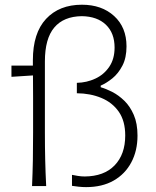

<svg xmlns="http://www.w3.org/2000/svg" viewBox="-20 -785 659 810"><path d="M343.3 4.4Q411.1 4.4 459.5 -23.2Q507.8 -50.8 533.9 -99.9Q560.1 -148.9 560.1 -212.9Q560.1 -264.2 544.4 -300.3Q528.8 -336.4 504.6 -359.9Q480.5 -383.3 453.9 -397Q427.2 -410.6 404.8 -417V-423.8Q428.7 -434.1 453.9 -454.3Q479 -474.6 496.3 -507.8Q513.7 -541 513.7 -589.4Q513.7 -669.9 461.4 -717.5Q409.2 -765.1 325.7 -765.1Q230 -765.1 174.3 -705.3Q118.7 -645.5 118.7 -531.2V-508.3H28.3V-460.9L119.1 -466.8Q119.6 -419.4 119.6 -372.1Q119.6 -324.7 119.6 -277.3V-226.1Q119.6 -163.1 118.7 -110.1Q117.7 -57.1 115.2 0H174.8Q171.9 -57.1 170.7 -110.1Q169.4 -163.1 169.4 -226.1V-525.9Q169.4 -622.1 209 -668.9Q248.5 -715.8 325.2 -716.8Q390.1 -715.8 426.8 -680.7Q463.4 -645.5 463.4 -584.5Q463.4 -536.1 440.9 -503.2Q418.5 -470.2 382.3 -453.4Q346.2 -436.5 304.2 -435.5V-391.6Q361.3 -391.1 407.7 -371.8Q454.1 -352.5 481.2 -313.5Q508.3 -274.4 508.3 -213.4Q508.3 -133.8 463.6 -87.4Q418.9 -41 337.4 -40.5Q322.3 -40.5 307.9 -43Q293.5 -45.4 283.7 -47.4V-1Q295.9 1 312 2.7Q328.1 4.4 343.3 4.4Z"/></svg>

Font: Pinar-VF
Style: Regular
Weight: 300
Designer: Amin Abedi
Version: Version 3.0